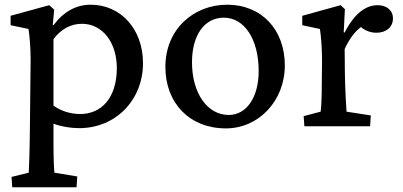

<svg xmlns="http://www.w3.org/2000/svg" viewBox="-20 -536 1709 815"><path d="M32 259H305L308 213L211 197C209 178 207 135 207 75V-11C238 1 280 8 316 8C471 8 587 -111 587 -268C587 -413 492 -516 365 -516C304 -516 250 -487 207 -429L204 -430L210 -495L189 -514L25 -469V-429L101 -413C106 -382 110 -330 110 -283L107 1C106 115 103 181 102 197L29 215ZM207 -88V-370C239 -412 280 -435 328 -435C414 -435 477 -357 476 -243C474 -120 411 -52 320 -52C278 -52 236 -66 207 -88Z M939 9C1078 9 1189 -108 1189 -258C1189 -411 1090 -516 944 -516C802 -516 682 -412 682 -252C682 -98 785 9 939 9ZM795 -272C795 -387 848 -461 930 -461C1018 -461 1078 -369 1078 -234C1078 -124 1027 -48 951 -48C861 -48 795 -139 795 -272Z M1272 0H1551L1554 -46L1451 -62C1449 -87 1445 -158 1444 -220L1443 -328C1463 -371 1486 -402 1512 -421C1532 -405 1554 -397 1578 -397C1617 -397 1648 -419 1648 -458C1648 -494 1619 -514 1583 -514C1540 -514 1489 -488 1443 -398L1439 -399L1444 -497L1426 -514L1263 -469V-429L1338 -413C1343 -382 1347 -328 1347 -278L1346 -186C1346 -112 1343 -73 1341 -62L1269 -43Z"/></svg>

Font: TPK Tissa Web Medium
Style: Regular
Weight: 500
Designer: Jacques Le Bailly, Suppakit Chalermlarp | Katatrad Co.,Ltd.
Foundry: Jacques Le Bailly, Cadson Demak Co.,Ltd.
Version: Version 5.000;Glyphs 3.1.2 (3151)